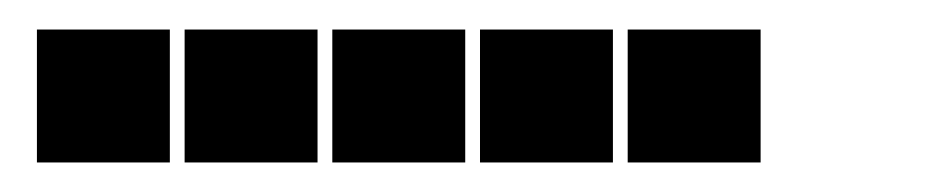

<svg xmlns="http://www.w3.org/2000/svg" viewBox="-20 -415 640 130"><path d="M6 -395Q5 -395 5 -395Q5 -395 5 -394V-306Q5 -305 5 -305Q5 -305 6 -305H94Q95 -305 95 -305Q95 -305 95 -306V-394Q95 -395 95 -395Q95 -395 94 -395ZM106 -395Q105 -395 105 -395Q105 -395 105 -394V-306Q105 -305 105 -305Q105 -305 106 -305H194Q195 -305 195 -305Q195 -305 195 -306V-394Q195 -395 195 -395Q195 -395 194 -395ZM206 -395Q205 -395 205 -395Q205 -395 205 -394V-306Q205 -305 205 -305Q205 -305 206 -305H294Q295 -305 295 -305Q295 -305 295 -306V-394Q295 -395 295 -395Q295 -395 294 -395ZM306 -395Q305 -395 305 -395Q305 -395 305 -394V-306Q305 -305 305 -305Q305 -305 306 -305H394Q395 -305 395 -305Q395 -305 395 -306V-394Q395 -395 395 -395Q395 -395 394 -395ZM406 -395Q405 -395 405 -395Q405 -395 405 -394V-306Q405 -305 405 -305Q405 -305 406 -305H494Q495 -305 495 -305Q495 -305 495 -306V-394Q495 -395 495 -395Q495 -395 494 -395Z"/></svg>

Font: Doto Black
Style: Regular
Weight: 900
Monospace: yes
Version: Version 1.000